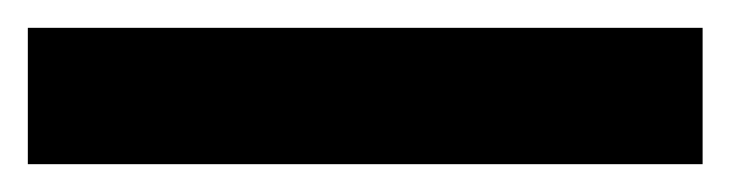

<svg xmlns="http://www.w3.org/2000/svg" viewBox="-22 -878 525 138"><path d="M483 -760V-858H-2V-760Z"/></svg>

Font: Noto Sans Ethiopic Condensed
Style: Bold
Weight: 700
Width: 3
Designer: Monotype Design Team
Foundry: Monotype Imaging Inc.
Version: Version 2.102